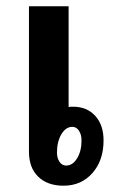

<svg xmlns="http://www.w3.org/2000/svg" viewBox="-20 -580 362 610"><path d="M309 -134Q309 -70 273.5 -30Q238 10 182 10Q131 10 101.5 -18.5Q72 -47 72 -98V-560H198V-240Q203 -241 212 -241Q256 -241 282.5 -212Q309 -183 309 -134ZM239 -134Q239 -152 231 -164.5Q223 -177 210 -177Q189 -177 175 -153.5Q161 -130 161 -95Q161 -78 169 -66Q177 -54 190 -54Q211 -54 225 -77Q239 -100 239 -134Z"/></svg>

Font: KoHo
Style: Bold
Weight: 700
Designer: Cadson Demak & Katatrad Team
Foundry: Cadson Demak Co.,Ltd.
Version: Version 1.000; ttfautohint (v1.6)